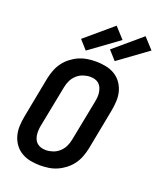

<svg xmlns="http://www.w3.org/2000/svg" viewBox="-167 -1027 949 1141"><g transform="rotate(20 307.5 -456.0)"><path d="M225 12Q193 12 163 6Q133 0 107.5 -15Q82 -30 64.5 -54Q47 -78 39 -107Q31 -136 32.5 -168Q34 -200 40 -231L90 -491Q96 -518 106 -544Q116 -570 133 -593Q150 -616 173.5 -634Q197 -652 222.5 -663Q248 -674 274.5 -678Q301 -682 328 -682Q360 -682 390.5 -676Q421 -670 446.5 -655Q472 -640 489.5 -616Q507 -592 515 -563Q523 -534 521.5 -502Q520 -470 514 -439L464 -179Q458 -152 448 -126Q438 -100 421 -77Q404 -54 380.5 -36Q357 -18 331.5 -7Q306 4 279 8Q252 12 225 12ZM227 -85Q248 -85 270.5 -92.5Q293 -100 311 -116.5Q329 -133 339 -154Q349 -175 353 -197L404 -457Q407 -472 408 -487.5Q409 -503 406.5 -518Q404 -533 398 -546Q392 -559 381.5 -568Q371 -577 357 -581Q343 -585 327 -585Q306 -585 283.5 -577.5Q261 -570 243 -553.5Q225 -537 215 -516Q205 -495 201 -473L150 -213Q147 -198 146 -182.5Q145 -167 147 -152Q149 -137 155 -124Q161 -111 172 -102Q183 -93 197 -89Q211 -85 227 -85ZM431 -722 381 -778 553 -924 615 -856ZM248 -722 198 -778 370 -924 432 -856Z"/></g></svg>

Font: Lode Term
Style: Bold Italic
Weight: 700
Italic angle: -11°
Monospace: yes
Designer: Belleve Invis
Foundry: Belleve Invis
Version: Version 29.2.0